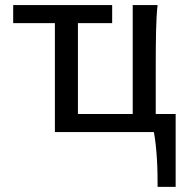

<svg xmlns="http://www.w3.org/2000/svg" viewBox="-20 -518 753 753"><path d="M598.1 -498Q595.7 -479 594.2 -452.4Q592.8 -425.8 592 -394.8Q591.3 -363.8 591.1 -329.1Q590.8 -294.4 590.8 -258.8V-70.8H668.9V214.8H598.1Q598.1 191.4 597.7 163.6Q597.2 135.7 595.5 106.9Q593.8 78.1 590.8 50.5Q587.9 22.9 583.5 0H195.3V-427.2H31.7V-498H419.9V-427.2H285.6V-70.8H500.5V-498Z"/></svg>

Font: Andika
Style: Regular
Weight: 400
Designer: Victor Gaultney, Annie Olsen, Julie Remington, Don Collingsworth, Eric Hays
Foundry: SIL International
Version: Version 1.001